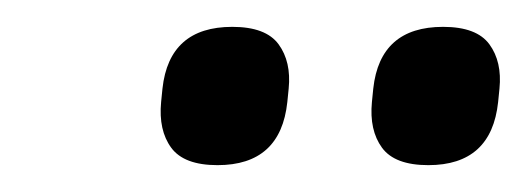

<svg xmlns="http://www.w3.org/2000/svg" viewBox="-20 -695 392 143"><path d="M299 -572Q274 -572 264.5 -585Q255 -598 257 -619L258 -629Q263 -675 310 -675Q335 -675 344.5 -662Q354 -649 352 -629L351 -619Q346 -572 299 -572ZM142 -572Q117 -572 107.5 -585Q98 -598 100 -619L101 -629Q106 -675 153 -675Q178 -675 187.5 -662Q197 -649 195 -629L194 -619Q189 -572 142 -572Z"/></svg>

Font: Sofia Sans Semi Condensed
Style: Italic
Weight: 400
Italic angle: -9°
Designer: Botio Nikoltchev, Ani Petrova
Foundry: lettersoup
Version: Version 4.101